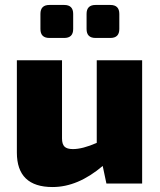

<svg xmlns="http://www.w3.org/2000/svg" viewBox="-20 -740 644 774"><path d="M239 -587H179Q143 -587 143 -623V-684Q143 -720 179 -720H239Q275 -720 275 -684V-623Q275 -587 239 -587ZM425 -587H365Q329 -587 329 -623V-684Q329 -720 365 -720H425Q461 -720 461 -684V-623Q461 -587 425 -587ZM553 -497V0H409L394 -71Q294 14 192 14Q48 14 48 -125V-497H230V-182Q230 -159 240 -149Q250 -139 274 -139Q313 -139 370 -164V-497Z"/></svg>

Font: Exo 2.0 Extra Bold
Style: Regular
Weight: 800
Designer: Natanael Gama
Version: Version 1.001;PS 001.001;hotconv 1.0.70;makeotf.lib2.5.58329